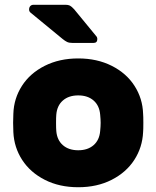

<svg xmlns="http://www.w3.org/2000/svg" viewBox="-20 -775 656 805"><path d="M308 10Q229 10 168 -21Q107 -52 73 -104.5Q39 -157 36 -221L35 -260L36 -298Q38 -362 72 -415Q106 -468 167.5 -499Q229 -530 308 -530Q387 -530 448.5 -499Q510 -468 544 -415Q578 -362 580 -298Q581 -288 581 -260Q581 -231 580 -221Q577 -157 543 -104.5Q509 -52 448 -21Q387 10 308 10ZM400 -226Q402 -246 402 -260Q402 -274 400 -294Q397 -332 372.5 -353.5Q348 -375 308 -375Q268 -375 243.5 -353.5Q219 -332 216 -294Q215 -284 215 -260Q215 -236 216 -226Q219 -188 243.5 -166.5Q268 -145 308 -145Q348 -145 372.5 -166.5Q397 -188 400 -226ZM388 -611Q388 -595 372 -595H284Q270 -595 261.5 -599Q253 -603 242 -612L107 -723Q102 -728 102 -735Q102 -744 107 -749.5Q112 -755 121 -755H254Q266 -755 273 -751.5Q280 -748 291 -736L383 -624Q388 -619 388 -611Z"/></svg>

Font: Rubik
Style: Regular
Weight: 700
Designer: Hubert & Fischer
Foundry: Hubert & Fischer
Version: Version 1.100